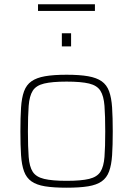

<svg xmlns="http://www.w3.org/2000/svg" viewBox="-20 -866 620 894"><path d="M290 8Q229 8 189.5 1.5Q150 -5 126.5 -21.5Q103 -38 92 -68Q81 -98 78 -143.5Q75 -189 75 -254Q75 -319 78 -365Q81 -411 92 -441Q103 -471 126.5 -487.5Q150 -504 189.5 -511Q229 -518 290 -518Q351 -518 390.5 -511Q430 -504 453.5 -487.5Q477 -471 488 -441Q499 -411 502 -365Q505 -319 505 -254Q505 -189 502 -143.5Q499 -98 488 -68Q477 -38 453.5 -21.5Q430 -5 390.5 1.5Q351 8 290 8ZM290 -24Q358 -24 395 -33Q432 -42 447.5 -66Q463 -90 466.5 -135.5Q470 -181 470 -254Q470 -327 466.5 -373Q463 -419 447.5 -443.5Q432 -468 395 -477Q358 -486 290 -486Q223 -486 185.5 -477Q148 -468 132.5 -443.5Q117 -419 113.5 -373Q110 -327 110 -254Q110 -181 113.5 -135.5Q117 -90 132.5 -66Q148 -42 185.5 -33Q223 -24 290 -24ZM268 -650V-711H311V-650ZM157 -815V-846H422V-815Z"/></svg>

Font: Saira Thin
Style: Regular
Weight: 100
Designer: Hector Gatti with collaboration of the Omnibus-Type team
Foundry: Omnibus-Type
Version: Version 1.101